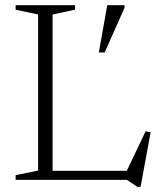

<svg xmlns="http://www.w3.org/2000/svg" viewBox="-20 -696 623 743"><path d="M524 27H511L471.5 0H151.5V-35H505L463 -19L543.5 -188L563 -184.5ZM183.5 -640V0H40.5V-18L127.5 -36V-640L40.5 -658.5V-676H270.5V-658.5ZM362.5 -493 395 -676H462V-666L385 -493Z"/></svg>

Font: Newsreader 16pt 16pt Light
Style: Regular
Weight: 300
Version: Version 1.003